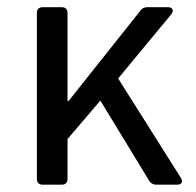

<svg xmlns="http://www.w3.org/2000/svg" viewBox="-20 -506 536 526"><path d="M81.1 -470.7V-15.6C81.1 -5.9 86.9 0 96.7 0H149.4C159.2 0 165 -5.9 165 -15.6V-125L254.9 -230.5L388.7 -10.7C392.6 -3.9 400.4 0 408.2 0H464.8C477.5 0 482.4 -7.8 475.6 -18.6L303.7 -291L449.2 -466.8C457 -476.6 453.1 -486.3 440.4 -486.3H384.8C377 -486.3 370.1 -484.4 365.2 -477.5L168 -229.5H165V-470.7C165 -480.5 159.2 -486.3 149.4 -486.3H96.7C86.9 -486.3 81.1 -480.5 81.1 -470.7Z"/></svg>

Font: Ed Sans Neue
Style: Regular
Weight: 400
Designer: Stephen Hutchings
Version: Version 1.004;PS 001.004;hotconv 1.0.88;makeotf.lib2.5.64775